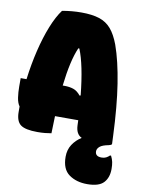

<svg xmlns="http://www.w3.org/2000/svg" viewBox="-102 -778 809 1098"><g transform="rotate(10 302.5 -229.5)"><path d="M231 0Q215 3 194.5 5Q174 7 150 7Q80 7 52.5 -13.5Q25 -34 25 -89Q25 -104 25 -119Q12 -137 7.5 -167.5Q3 -198 3 -232V-280H37Q48 -368 67.5 -449Q87 -530 113 -595Q139 -660 169 -700Q225 -710 280 -710Q343 -710 384.5 -696.5Q426 -683 453.5 -651Q481 -619 502 -563Q534 -473 554 -345Q574 -217 581 -47Q582 -35 582 -23.5Q582 -12 583 0H582L583 1Q580 7 566 10Q529 17 514.5 29.5Q500 42 500 57Q500 87 537 87Q552 87 563 81.5Q574 76 583 67H589Q598 85 601.5 101.5Q605 118 605 142Q605 192 577.5 221.5Q550 251 482 251Q419 251 376.5 220.5Q334 190 334 118Q334 77 354 46.5Q374 16 406 -4Q372 -19 370 -71Q369 -86 369 -100H234Q232 -52 231 0ZM259 -280Q286 -280 309 -272.5Q332 -265 352 -240L358 -242Q340 -417 304 -505H298Q264 -428 247 -280Z"/></g></svg>

Font: Recursive Mn Csl St XBk
Style: Regular
Weight: 1000
Monospace: yes
Version: Version 1.079;hotconv 1.0.112;makeotfexe 2.5.65598; ttfautoh